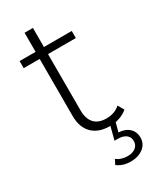

<svg xmlns="http://www.w3.org/2000/svg" viewBox="-199 -650 761 915"><g transform="rotate(-30 181.0 -192.5)"><path d="M333 -30Q315 -14 289 -5Q263 4 235 4Q172 4 138 -30.5Q104 -65 104 -127V-441H16V-480H104V-585H150V-480H303V-441H150V-132Q150 -85 172.5 -60.5Q195 -36 239 -36Q284 -36 314 -63ZM163 177 176 151Q201 170 236 170Q264 170 280.5 157Q297 144 297 121Q297 100 281 87.5Q265 75 236 75H218L239 -6H269L254 50Q291 52 312 72Q333 92 333 123Q333 158 305.5 179Q278 200 236 200Q193 200 163 177Z"/></g></svg>

Font: Montserrat Ace
Style: Light
Weight: 300
Designer: Julieta Ulanovsky
Foundry: Julieta Ulanovsky
Version: Version 1